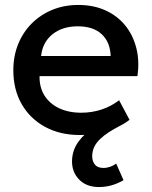

<svg xmlns="http://www.w3.org/2000/svg" viewBox="-20 -530 612 775"><path d="M302.3 15Q222.6 15 162.1 -17.8Q101.6 -50.6 67.7 -109.4Q33.8 -168.3 33.8 -246.6Q33.8 -303.7 53.3 -351.9Q72.9 -400.1 108.3 -435.5Q143.8 -470.9 191.6 -490.5Q239.3 -510 295.9 -510Q357.2 -510 405.3 -488.3Q453.4 -466.6 485.2 -427.6Q516.9 -388.6 530.2 -336.3Q543.6 -284.1 534.7 -222.8H139.7Q138.6 -178.5 159 -145.3Q179.4 -112.2 217.7 -93.6Q256 -75 308.2 -75Q350.1 -75 389.3 -87.7Q428.6 -100.4 460.7 -125.4L502.8 -46.5Q478.8 -27.1 444.9 -13.2Q411.1 0.6 374 7.8Q337 15 302.3 15ZM145.8 -304H426.7Q424.8 -360.1 390.6 -391.9Q356.3 -423.8 293.7 -423.8Q232.2 -423.8 192.2 -391.9Q152.1 -360.1 145.8 -304ZM380.1 225Q328.7 225 299.5 194.8Q270.4 164.7 270.7 120.8Q271.3 77.3 295.9 42.9Q320.4 8.6 360.6 -16.9Q400.8 -42.4 448.5 -58.1L462.9 -21.4Q439.1 -9 419 3.9Q399 16.8 384.1 31.2Q369.1 45.5 360.9 62.1Q352.7 78.6 352.1 98.8Q351.8 119.7 362.5 133.8Q373.3 147.9 397.4 147.9Q411.6 147.9 424.9 143.1Q438.2 138.3 449.1 130.4L478.5 197.2Q456.6 210.4 431.4 217.7Q406.1 225 380.1 225Z"/></svg>

Font: Geologica Thin
Style: Regular
Weight: 100
Version: Version 1.010;gftools[0.9.28]